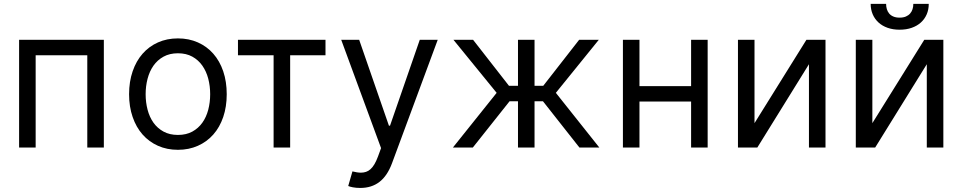

<svg xmlns="http://www.w3.org/2000/svg" viewBox="-20 -747 4872 972"><path d="M76.7 -545.5H505.7V0H421.9V-467.3H160.5V0H76.7Z M880.7 11.4Q825.3 11.4 779.8 -8.9Q734.4 -29.1 701.9 -65.9Q669.4 -102.6 651.5 -154.7Q633.5 -206.7 633.5 -269.9Q633.5 -333.8 651.5 -386Q669.4 -438.2 701.9 -475.1Q734.4 -512.1 779.8 -532.3Q825.3 -552.6 880.7 -552.6Q936.1 -552.6 981.7 -532.3Q1027.3 -512.1 1059.8 -475.1Q1092.3 -438.2 1110.1 -386Q1127.8 -333.8 1127.8 -269.9Q1127.8 -206.7 1110.1 -154.7Q1092.3 -102.6 1059.8 -65.9Q1027.3 -29.1 981.7 -8.9Q936.1 11.4 880.7 11.4ZM880.7 -63.9Q922.9 -63.9 953.7 -80.8Q984.4 -97.7 1004.4 -125.9Q1024.5 -154.1 1034.3 -191.6Q1044 -229 1044 -269.9Q1044 -311.1 1034.3 -348.5Q1024.5 -386 1004.4 -414.6Q984.4 -443.2 953.7 -460.2Q922.9 -477.3 880.7 -477.3Q838.8 -477.3 807.9 -460.2Q777 -443.2 756.9 -414.6Q736.9 -386 727.1 -348.5Q717.3 -311.1 717.3 -269.9Q717.3 -229 727.1 -191.6Q736.9 -154.1 756.9 -125.9Q777 -97.7 807.9 -80.8Q838.8 -63.9 880.7 -63.9Z M1184.7 -545.5H1627.8V-467.3H1448.9V0H1365.1V-467.3H1184.7Z M1804 204.5Q1782.7 204.5 1766 201.2Q1749.3 197.8 1742.9 194.6L1764.2 120.7Q1776.3 123.6 1786.9 125.4Q1797.6 127.1 1807.2 127.1Q1821 127.1 1833.1 123Q1845.2 119 1855.8 109.4Q1866.5 99.8 1875.7 84.2Q1884.9 68.5 1893.5 45.5L1909.1 2.8L1707.4 -545.5H1798.3L1948.9 -110.8H1954.5L2105.1 -545.5H2196L1964.5 79.5Q1940.7 143.5 1900.9 174Q1861.2 204.5 1804 204.5Z M2494.3 -277 2275.6 -545.5H2375L2556.8 -312.5H2602.3V-545.5H2686.1V-312.5H2730.1L2911.9 -545.5H3011.4L2794 -277L3014.2 0H2913.4L2728.7 -234.4H2686.1V0H2602.3V-234.4H2559.7L2373.6 0H2272.7Z M3217.3 -311.1H3478.7V-545.5H3562.5V0H3478.7V-233H3217.3V0H3133.5V-545.5H3217.3Z M4062.5 -545.5H4159.1V0H4075.3V-421.9L3813.9 0H3715.9V-545.5H3799.7V-123.6Z M4659.1 -545.5H4755.7V0H4671.9V-421.9L4410.5 0H4312.5V-545.5H4396.3V-123.6ZM4681.8 -727.3Q4681.8 -698.5 4671.5 -674.5Q4661.2 -650.6 4642 -633.2Q4622.9 -615.8 4595.5 -606.2Q4568.2 -596.6 4534.1 -596.6Q4500.7 -596.6 4473.5 -606.2Q4446.4 -615.8 4427.4 -633.2Q4408.4 -650.6 4398.1 -674.5Q4387.8 -698.5 4387.8 -727.3H4465.9Q4465.9 -713.4 4469.6 -700.8Q4473.4 -688.2 4481.4 -678.6Q4489.3 -669 4502.5 -663.4Q4515.6 -657.7 4534.1 -657.7Q4552.9 -657.7 4566.1 -663.4Q4579.2 -669 4587.5 -678.6Q4595.9 -688.2 4599.8 -700.8Q4603.7 -713.4 4603.7 -727.3Z"/></svg>

Font: Interop
Style: Regular
Weight: 400
Designer: Rasmus Andersson, Google, Jang Haemin
Foundry: jhaemin
Version: Version 1.008